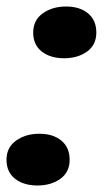

<svg xmlns="http://www.w3.org/2000/svg" viewBox="-21 -550 341 590"><path d="M-1 -59Q-1 -97 28.5 -118Q58 -139 100 -139Q142 -139 167.5 -118Q193 -97 193 -59Q193 -21 164.5 -0.5Q136 20 94 20Q52 20 25.5 -0.5Q-1 -21 -1 -59ZM81 -450Q81 -488 110.5 -509Q140 -530 182 -530Q224 -530 249.5 -509Q275 -488 275 -450Q275 -412 246.5 -391.5Q218 -371 176 -371Q134 -371 107.5 -391.5Q81 -412 81 -450Z"/></svg>

Font: Sansita One
Style: Regular
Weight: 400
Version: Version 1.002